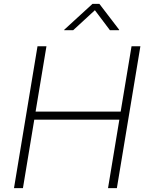

<svg xmlns="http://www.w3.org/2000/svg" viewBox="-20 -965 760 985"><path d="M51.8 0 172.4 -727.5H218.3L162.6 -392.6H599.1L654.8 -727.5H700.2L579.6 0H534.2L592.3 -351.1H155.8L97.7 0ZM355.5 -810.1H309.1L309.6 -812.5L454.6 -945.3H489.7L591.3 -812.5L590.8 -810.1H543.9L466.8 -912.6Z"/></svg>

Font: Inter 20pt ExtraLight
Style: Italic
Weight: 250
Italic angle: -9.3988°
Version: Version 4.001;git-66647c0bb